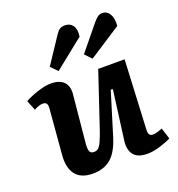

<svg xmlns="http://www.w3.org/2000/svg" viewBox="-146 -933 987 1067"><g transform="rotate(-20 347.0 -400.0)"><path d="M16 -489Q32 -499 59.5 -510Q87 -521 117 -529Q147 -537 172 -537Q223 -537 248 -511.5Q273 -486 268 -437L241 -159Q238 -126 243.5 -111.5Q249 -97 270 -97Q291 -97 304 -116.5Q317 -136 337 -192L448 -523H604L584 -112Q582 -76 609 -76Q630 -76 666 -91L687 -25Q663 -12 621.5 1Q580 14 544 14Q487 14 463.5 -17Q440 -48 448 -102L486 -389L474 -391L396 -137Q370 -54 328 -20Q286 14 223 14Q152 14 120.5 -27.5Q89 -69 96 -144L118 -407Q120 -430 113.5 -438.5Q107 -447 92 -447Q69 -447 40 -430ZM302 -781Q313 -798 325 -806Q337 -814 356 -814Q386 -814 402 -792Q418 -770 412 -727L237 -587L199 -626ZM522 -774Q535 -789 546.5 -798Q558 -807 574 -807Q602 -807 617.5 -781.5Q633 -756 629 -711L438 -587L401 -626Z"/></g></svg>

Font: Literata 7pt
Style: Bold Italic
Weight: 700
Italic angle: -2°
Designer: Latin by Veronika Burian and Jose Scaglione. Greek by Irene Vlachou. Cyrillic by Vera Evstafieva
Foundry: TypeTogether
Version: Version 3.002